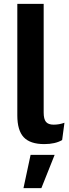

<svg xmlns="http://www.w3.org/2000/svg" viewBox="-20 -739 359 998"><path d="M207 -719V-154Q207 -120 219 -105.5Q231 -91 259 -91Q288 -91 315 -101L303 -11Q267 10 210 10Q137 10 103.5 -25.5Q70 -61 70 -139V-719ZM264 66 195 239H102L139 66Z"/></svg>

Font: Elaine Sans SemiBold
Style: Regular
Weight: 600
Designer: Wei Huang
Foundry: Wei Huang
Version: Version 2.001;December 24, 2019;FontCreator 12.0.0.2547 64-b